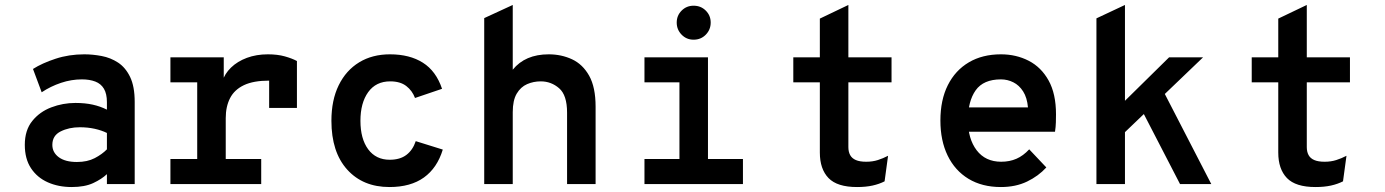

<svg xmlns="http://www.w3.org/2000/svg" viewBox="-20 -742 5584 774"><path d="M269 12Q215.5 12 172.8 -7Q130 -26 105 -63.8Q80 -101.5 80 -158Q80 -217 110 -254.2Q140 -291.5 186.8 -309.2Q233.5 -327 284 -327Q323 -327 353.5 -320.2Q384 -313.5 411 -300V-330Q411 -364 399 -384.2Q387 -404.5 364.2 -413.2Q341.5 -422 310 -422Q267.5 -422 225.8 -408Q184 -394 148 -370L113 -464Q150 -487.5 204 -505.2Q258 -523 320 -523Q354 -523 389.8 -516.2Q425.5 -509.5 455.8 -489.8Q486 -470 504.5 -431.8Q523 -393.5 523 -331V0H411V-40Q390 -20 355.8 -4Q321.5 12 269 12ZM290 -89Q332 -89 361.8 -104.5Q391.5 -120 411 -140V-206Q390 -216.5 361.8 -222.8Q333.5 -229 302 -229Q258 -229 224.5 -212.2Q191 -195.5 191 -158Q191 -127.5 217 -108.2Q243 -89 290 -89Z M667 0V-101H775V-410H667V-511H882V-398L876 -413Q885.5 -444.5 911.2 -469.5Q937 -494.5 975.2 -508.8Q1013.5 -523 1060 -523Q1098.5 -523 1128 -514.8Q1157.5 -506.5 1177 -496V-307H1065V-462L1114 -412Q1099 -414.5 1086.2 -415.8Q1073.5 -417 1065 -417Q1002 -417 963.5 -398.8Q925 -380.5 907.5 -346.5Q890 -312.5 890 -266V-101H1033V0Z M1550 12Q1443 12 1379.5 -58.5Q1316 -129 1316 -255Q1316 -338.5 1345.5 -398.5Q1375 -458.5 1428 -490.8Q1481 -523 1552 -523Q1631.5 -523 1684.8 -489.2Q1738 -455.5 1762 -384L1653 -347Q1642 -376.5 1617.8 -395.2Q1593.5 -414 1553 -414Q1495.5 -414 1464.2 -370.5Q1433 -327 1433 -255Q1433 -182.5 1464.2 -140.2Q1495.5 -98 1551 -98Q1592.5 -98 1618.2 -117.5Q1644 -137 1656 -173L1765 -139Q1742.5 -65 1689 -26.5Q1635.5 12 1550 12Z M1932 0V-669L2047 -722V-461Q2097 -523 2192 -523Q2243 -523 2286 -503Q2329 -483 2355 -436.8Q2381 -390.5 2381 -312V0H2266V-288Q2266 -358.5 2234 -386.2Q2202 -414 2160 -414Q2130.5 -414 2104.8 -402.8Q2079 -391.5 2063 -364.5Q2047 -337.5 2047 -290V0Z M2719 0V-511H2834V0ZM2578 0V-101H2975V0ZM2578 -410V-511H2794V-410ZM2776 -582Q2747.5 -582 2727.8 -602.2Q2708 -622.5 2708 -651Q2708 -679.5 2727.8 -699.2Q2747.5 -719 2776 -719Q2805.5 -719 2825.2 -699.2Q2845 -679.5 2845 -651Q2845 -622.5 2825.2 -602.2Q2805.5 -582 2776 -582Z M3435 12Q3355 12 3320 -24.2Q3285 -60.5 3285 -127V-410H3178V-511H3285V-667L3400 -722V-511H3574V-410H3400V-149Q3400 -130 3407.2 -116.8Q3414.5 -103.5 3430.2 -96.8Q3446 -90 3472 -90Q3497.5 -90 3518.8 -96.8Q3540 -103.5 3560 -114L3546 -11Q3524.5 0 3497.5 6Q3470.5 12 3435 12Z M4015 12Q3939 12 3884.2 -21.2Q3829.5 -54.5 3800.2 -114.8Q3771 -175 3771 -256Q3771 -339 3801 -398.8Q3831 -458.5 3885.8 -490.8Q3940.5 -523 4015 -523Q4076.5 -523 4127 -497Q4177.5 -471 4207.2 -417.5Q4237 -364 4237 -281Q4237 -267.5 4236.5 -249Q4236 -230.5 4233 -211H3859V-309H4124Q4120.5 -348.5 4104.5 -373.5Q4088.5 -398.5 4065 -410.2Q4041.5 -422 4015 -422Q3944.5 -422 3913.2 -378Q3882 -334 3882 -258Q3882 -182.5 3917.2 -136.2Q3952.5 -90 4016 -90Q4050 -90 4077.5 -102Q4105 -114 4129 -140L4198 -67Q4166 -32 4120.2 -10Q4074.5 12 4015 12Z M4400 0V-668L4515 -722V0ZM4498 -193V-319L4693 -511H4830ZM4737 0 4584 -296 4668 -378 4863 0Z M5283 12Q5203 12 5168 -24.2Q5133 -60.5 5133 -127V-410H5026V-511H5133V-667L5248 -722V-511H5422V-410H5248V-149Q5248 -130 5255.2 -116.8Q5262.5 -103.5 5278.2 -96.8Q5294 -90 5320 -90Q5345.5 -90 5366.8 -96.8Q5388 -103.5 5408 -114L5394 -11Q5372.5 0 5345.5 6Q5318.5 12 5283 12Z"/></svg>

Font: Overpass Mono
Style: Bold
Weight: 700
Monospace: yes
Designer: Delve Withrington, Dave Bailey
Foundry: Delve Fonts LLC
Version: Version 4.000